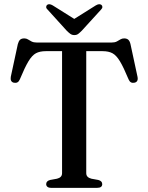

<svg xmlns="http://www.w3.org/2000/svg" viewBox="-20 -905 715 925"><path d="M158.5 -700H516.5Q533 -700 542.8 -705.2Q552.5 -710.5 560.2 -715.2Q568 -720 578 -720Q590.5 -720 597.8 -713.8Q605 -707.5 608.5 -693L642.5 -535Q645 -523 641.2 -515.8Q637.5 -508.5 627.5 -506.5Q618.5 -504.5 611.2 -508.2Q604 -512 599.5 -522.5Q575.5 -580.5 558 -609.5Q540.5 -638.5 521.8 -648.5Q503 -658.5 474.5 -658.5H395.5V-71Q395.5 -60 402 -53.5Q408.5 -47 420.5 -44L453.5 -38Q472.5 -33 472.5 -18Q472.5 0 448 0H227Q214.5 0 208.5 -5Q202.5 -10 202.5 -18Q202.5 -33 221.5 -38L254.5 -44Q266.5 -47 272.8 -53.5Q279 -60 279 -71V-658.5H200.5Q172 -658.5 153.2 -648.5Q134.5 -638.5 117 -609.5Q99.5 -580.5 75.5 -522.5Q71 -512 63.8 -508.2Q56.5 -504.5 47 -506.5Q37.5 -508.5 33.8 -515.8Q30 -523 32 -535L66 -693Q70 -707.5 77 -713.8Q84 -720 97 -720Q107 -720 114.5 -715.2Q122 -710.5 132 -705.2Q142 -700 158.5 -700ZM357.5 -801.5 234 -879Q217 -889 207 -881.5Q203 -878 202.5 -871.8Q202 -865.5 209 -859L301.5 -757Q311 -747.5 319 -741.8Q327 -736 338 -736Q349.5 -736 357 -741.8Q364.5 -747.5 374 -757L467 -859Q473.5 -865.5 473.2 -871.8Q473 -878 468.5 -881.5Q458.5 -889 441.5 -879L318 -801.5Z"/></svg>

Font: Fraunces
Style: Regular
Weight: 400
Version: Version 1.000;[b76b70a41]